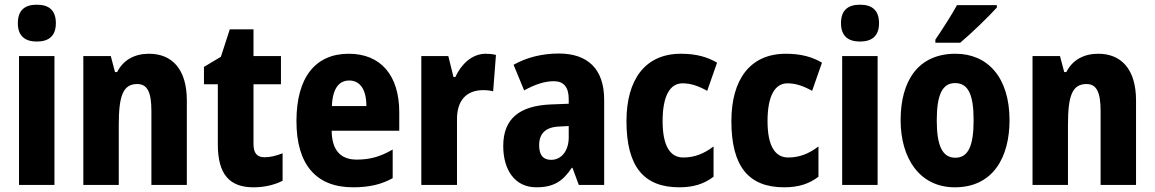

<svg xmlns="http://www.w3.org/2000/svg" viewBox="-20 -788 4919 818"><path d="M137 -768C85 -768 56 -744 56 -689C56 -635 86 -611 137 -611C188 -611 218 -635 218 -689C218 -743 190 -768 137 -768ZM212 -549H61V0H212Z M615 -559C555 -559 506 -534 479 -481H470L452 -549H335V0H486V-256C486 -380 504 -430 565 -430C610 -430 625 -391 625 -315V0H776V-360C776 -492 714 -559 615 -559Z M1107 -118C1075 -118 1060 -136 1060 -174V-429H1177V-549H1060V-663H959L921 -546L849 -503V-429H908V-173C908 -44 959 10 1060 10C1109 10 1151 -1 1184 -18V-135C1156 -124 1131 -118 1107 -118Z M1466 -559C1324 -559 1243 -459 1243 -272C1243 -89 1325 10 1484 10C1552 10 1605 -2 1653 -29V-151C1600 -120 1555 -108 1500 -108C1430 -108 1394 -149 1393 -231H1681V-310C1681 -467 1602 -559 1466 -559ZM1468 -445C1515 -445 1541 -405 1541 -336H1394C1397 -415 1427 -445 1468 -445Z M2049 -559C1989 -559 1943 -511 1920 -460H1912L1890 -549H1775V0H1927V-278C1926 -363 1970 -404 2039 -404C2054 -404 2071 -402 2081 -399L2093 -554C2077 -558 2062 -559 2049 -559Z M2361 -560C2289 -560 2223 -543 2168 -512L2213 -403C2261 -429 2301 -442 2340 -442C2382 -442 2403 -416 2403 -366V-346L2325 -343C2194 -337 2124 -283 2124 -166C2124 -67 2171 10 2265 10C2339 10 2378 -16 2416 -73H2419L2446 0H2554V-363C2554 -495 2483 -560 2361 -560ZM2364 -249 2403 -251V-203C2403 -144 2371 -107 2328 -107C2296 -107 2277 -125 2277 -169C2277 -218 2303 -247 2364 -249Z M2874 10C2934 10 2979 -4 3020 -35V-164C2979 -133 2939 -117 2891 -117C2834 -117 2803 -168 2803 -272C2803 -377 2833 -433 2888 -433C2923 -433 2955 -422 2993 -401L3035 -521C2994 -545 2947 -559 2881 -559C2727 -559 2649 -447 2649 -272C2649 -78 2723 10 2874 10Z M3321 10C3381 10 3426 -4 3467 -35V-164C3426 -133 3386 -117 3338 -117C3281 -117 3250 -168 3250 -272C3250 -377 3280 -433 3335 -433C3370 -433 3402 -422 3440 -401L3482 -521C3441 -545 3394 -559 3328 -559C3174 -559 3096 -447 3096 -272C3096 -78 3170 10 3321 10Z M3644 -768C3592 -768 3563 -744 3563 -689C3563 -635 3593 -611 3644 -611C3695 -611 3725 -635 3725 -689C3725 -743 3697 -768 3644 -768ZM3719 -549H3568V0H3719Z M4227 -756V-766H4057C4033 -722 3998 -668 3965 -619V-606H4071C4121 -648 4195 -720 4227 -756ZM4281 -276C4281 -458 4188 -559 4051 -559C3892 -559 3817 -444 3817 -276C3817 -115 3897 10 4048 10C4211 10 4281 -118 4281 -276ZM3971 -275C3971 -383 3994 -434 4049 -434C4106 -434 4128 -383 4128 -276C4128 -168 4106 -116 4050 -116C3994 -116 3971 -169 3971 -275Z M4659 -559C4599 -559 4550 -534 4523 -481H4514L4496 -549H4379V0H4530V-256C4530 -380 4548 -430 4609 -430C4654 -430 4669 -391 4669 -315V0H4820V-360C4820 -492 4758 -559 4659 -559Z"/></svg>

Font: Noto Sans Gurmukhi Condensed ExtraBold
Style: Regular
Weight: 800
Width: 3
Designer: Jelle Bosma - Monotype Design Team
Foundry: Monotype Imaging Inc.
Version: Version 2.004